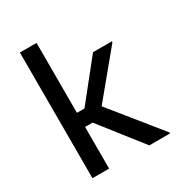

<svg xmlns="http://www.w3.org/2000/svg" viewBox="-161 -775 821 882"><g transform="rotate(-30 250.0 -333.5)"><path d="M73.3 0V-666.7H161.7V-295.8H201.7L365 -500H465V-495L275 -265L485 -5V0H375L201.7 -220.8H161.7V0Z"/></g></svg>

Font: Familjen Grotesk GF
Style: Regular
Weight: 400
Designer: Anders Wikstroem, Jonas Baeckman, Matilda Gysing, Kristian Moeller
Foundry: Familjen STHLM AB
Version: Version 2.000; Beta; Release 4; Build 6